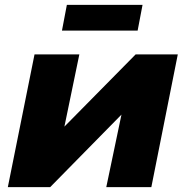

<svg xmlns="http://www.w3.org/2000/svg" viewBox="-20 -764 758 784"><path d="M121 -542H304L243 -247L534 -542H706L598 0H414L476 -296L185 0H12ZM542 -639H233L253 -744H562Z"/></svg>

Font: Argentum Sans
Style: Bold Italic
Weight: 700
Italic angle: -11°
Designer: Julieta Ulanovsky (font), Cristiano Sobral (main changes and remaster)
Foundry: Julieta Ulanovsky (font), Cristiano Sobral (main changes and remaster)
Version: Version 2.007;June 15, 2022;FontCreator 14.0.0.2814 64-bit; 